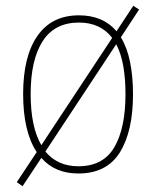

<svg xmlns="http://www.w3.org/2000/svg" viewBox="-20 -590 540 664"><path d="M86 -265Q86 -383 127.5 -447.5Q169 -512 253 -512Q327 -512 368 -459L123 -88Q86 -151 86 -265ZM251 -15Q179 -15 137 -66L382 -437Q399 -404 406.5 -360.5Q414 -317 414 -265Q414 -147 375.5 -81Q337 -15 251 -15ZM251 10Q349 10 394.5 -63Q440 -136 440 -264Q440 -324 430 -374.5Q420 -425 398 -461L461 -557L441 -570L383 -482Q336 -537 253 -537Q159 -537 109.5 -466Q60 -395 60 -265Q60 -135 107 -64L38 40L58 54L123 -44Q170 10 251 10Z"/></svg>

Font: Noto Sans Mono UI Condensed Thin
Style: Regular
Weight: 250
Width: 3
Designer: Monotype Design team
Foundry: Monotype Imaging Inc.
Version: 1.000